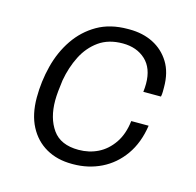

<svg xmlns="http://www.w3.org/2000/svg" viewBox="-84 -607 717 704"><g transform="rotate(15 274.5 -255.5)"><path d="M247 10Q191 10 149 -14Q107 -38 83.5 -83Q60 -128 60 -192Q60 -253 75 -312Q90 -371 122 -418Q154 -465 202.5 -493Q251 -521 318 -521H324Q375 -521 414.5 -501Q454 -481 477.5 -443Q501 -405 501 -349Q501 -341 501 -332Q501 -323 499 -313H432Q433 -321 433.5 -329Q434 -337 434 -344Q434 -403 400.5 -434Q367 -465 314 -465Q260 -465 223.5 -439Q187 -413 165.5 -370.5Q144 -328 135 -277Q132 -255 130 -235Q128 -215 128 -199Q128 -132 158.5 -89Q189 -46 257 -46Q297 -46 330.5 -62.5Q364 -79 387.5 -113Q411 -147 417 -198H483Q473 -131 440 -84.5Q407 -38 358 -14Q309 10 251 10Z"/></g></svg>

Font: Chivo Medium ExtraLight
Style: Italic
Weight: 250
Italic angle: -8.05°
Version: Version 2.002